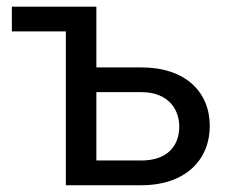

<svg xmlns="http://www.w3.org/2000/svg" viewBox="-20 -548 671 568"><path d="M15.1 -528.3V-455.1H174.8V0H397.9C529.3 0 600.6 -75.7 600.6 -175.3C600.6 -275.4 529.3 -348.6 397.9 -348.6H265.1V-528.3ZM265.1 -275.4H397.9C480 -275.4 510.3 -222.7 510.3 -173.3C510.3 -121.6 480 -73.2 397.9 -73.2H265.1Z"/></svg>

Font: Bert Sans
Style: Regular
Weight: 400
Designer: Christian Robertson (Google), Cristiano Sobral
Foundry: Google, Cristiano Sobral
Version: Version 3.101